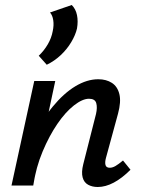

<svg xmlns="http://www.w3.org/2000/svg" viewBox="-20 -742 570 768"><path d="M167 -483 135 -519Q156 -539 171 -564.5Q186 -590 191 -618Q196 -641 193 -661Q190 -681 180 -692L267 -722Q283 -706 288 -681.5Q293 -657 288 -628Q282 -602 265 -573.5Q248 -545 223 -521.5Q198 -498 167 -483ZM371 6Q349 6 332.5 -3Q316 -12 310.5 -32.5Q305 -53 313 -85L364 -286Q370 -312 365 -329.5Q360 -347 336 -347Q310 -347 276 -320.5Q242 -294 209.5 -246.5Q177 -199 150.5 -136Q124 -73 113 0H50Q74 -103 110 -182Q146 -261 190.5 -315Q235 -369 281.5 -397Q328 -425 373 -425Q405 -425 427.5 -410.5Q450 -396 457.5 -365.5Q465 -335 452 -287L404 -111Q399 -93 402 -82Q405 -71 419 -71Q430 -71 442 -78Q454 -85 472 -100L502 -63Q468 -29 435 -11.5Q402 6 371 6ZM26 0 117 -418H201L112 0Z"/></svg>

Font: Ysabeau Office SemiBold
Style: Italic
Weight: 600
Italic angle: -12°
Designer: Christian Thalmann (Catharsis Fonts)
Version: Version 2.001;gftools[0.9.30]; featfreeze: tnum,lnum,ss02